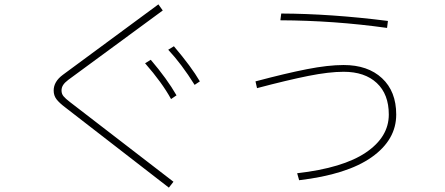

<svg xmlns="http://www.w3.org/2000/svg" viewBox="-20 -825 2040 880"><path d="M280 -332Q252 -353 239 -370Q226 -387 226 -410Q226 -451 268 -482L706 -805L726 -777L293 -459Q277 -447 269.5 -435.5Q262 -424 262 -410Q262 -395 271 -384Q280 -373 301 -357L775 8L754 35ZM872 -436Q812 -532 751 -597L777 -613Q857 -519 896 -452ZM764 -371Q723 -446 645 -535L671 -551Q746 -463 789 -388Z M1754 -697Q1511 -731 1265 -732L1269 -763Q1497 -762 1758 -729ZM1151 -452Q1290 -489 1387 -508Q1484 -527 1555 -527Q1666 -527 1731 -466.5Q1796 -406 1796 -300Q1796 -184 1683.5 -104.5Q1571 -25 1351 1L1342 -31Q1552 -55 1657 -126Q1762 -197 1762 -300Q1762 -393 1707 -444.5Q1652 -496 1555 -496Q1488 -496 1393 -477Q1298 -458 1158 -421Z"/></svg>

Font: IBM Plex Sans JP ExtraLight
Style: Regular
Weight: 200
Designer: Mike Abbink; Paul van der Laan; Pieter van Rosmalen; Wujin Sim; Yejin Wi; Jinhee Kim; Boomi Park; Yona Kim; Kichan Ma
Foundry: Sandoll Inc.
Version: Version 1.001